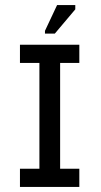

<svg xmlns="http://www.w3.org/2000/svg" viewBox="-20 -740 400 760"><path d="M136 -18V-545H218V-18ZM59 0V-72H294V0ZM59 -491V-563H294V-491ZM197 -607H158V-618L206 -720H278V-703Z"/></svg>

Font: Darker Grotesque SemiBold
Style: Regular
Weight: 600
Designer: Gabriel Lam
Foundry: TypeRant
Version: Version 1.000;gftools[0.9.28]